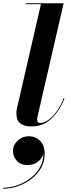

<svg xmlns="http://www.w3.org/2000/svg" viewBox="-60 -770 437 1184"><path d="M20 160.6Q20 124.5 48.7 97.3Q77.4 70.1 117.2 70.1Q157.7 70.1 186.6 98Q215.6 126 215.6 180.7Q215.6 227.1 193 266.1Q170.4 305.2 133.1 333.7Q95.7 362.3 50.5 378.1Q5.4 393.8 -39.6 393.8V387.9Q1.2 387.9 44.7 373.2Q88.1 358.4 125.2 330.7Q162.4 303 185.2 263.9Q208 224.9 207.5 176.5Q201.2 206.1 174.3 226.9Q147.5 247.8 109.6 247.8Q66.9 247.8 43.5 221.6Q20 195.3 20 160.6ZM337.4 -163.1Q308.8 -88.1 257.7 -39.2Q206.5 9.8 134.5 9.8Q88.1 9.8 64.6 -9.2Q41 -28.1 41 -73Q41 -83.3 43 -95L192.4 -744.1H99.6V-750H332.5L171.1 -50Q170.4 -45.7 169.8 -40.6Q169.2 -35.6 169.2 -32Q169.2 -23.7 173.2 -17.6Q177.2 -11.5 187 -11.5Q212.9 -11.5 240.5 -32.1Q268.1 -52.7 292.5 -87.5Q316.9 -122.3 332.5 -165Z"/></svg>

Font: Bodoni* 36
Style: Bold Italic
Weight: 700
Italic angle: -13°
Version: Version 2.000; ttfautohint (v1.8.1)